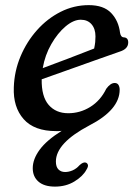

<svg xmlns="http://www.w3.org/2000/svg" viewBox="-20 -488 526 730"><path d="M308.5 157.5Q295.5 182 263.2 201.8Q231 221.5 189 221.5Q148 221.5 126.2 202.5Q104.5 183.5 104.5 151.5Q104.5 117 131 81Q157.5 45 214.5 9.5Q207.5 10.5 202.8 10.5Q198 10.5 193.5 10.5Q110 10.5 69.8 -35.2Q29.5 -81 32.5 -156Q34.5 -217.5 58 -273.5Q81.5 -329.5 120.8 -373.5Q160 -417.5 210.5 -443Q261 -468.5 317.5 -468.5Q374 -468.5 402.5 -438.8Q431 -409 436.5 -363Q439.5 -346.5 450 -346Q467.5 -345.5 467.5 -326.5Q467.5 -301.5 434.5 -291.5Q391.5 -276.5 339.5 -258Q287.5 -239.5 235.2 -220.8Q183 -202 138.5 -186.5Q137.5 -121 165 -89.2Q192.5 -57.5 239.5 -57.5Q284.5 -57.5 323.2 -81.5Q362 -105.5 384 -150.5Q400 -172.5 416 -172.5Q426 -172.5 430.5 -165Q435 -157.5 435 -147Q435 -70.5 319.5 -11Q192.5 56 192.5 126Q192.5 146.5 202.2 156.2Q212 166 227.5 166Q241.5 166 256 159.8Q270.5 153.5 282.5 140Q296 127.5 305.5 130Q311.5 131.5 314 138.2Q316.5 145 308.5 157.5ZM287 -413Q259.5 -413 229.2 -387.5Q199 -362 175 -320.2Q151 -278.5 142.5 -229Q187.5 -245.5 239 -265.2Q290.5 -285 338 -303.5Q341 -318 342 -328.2Q343 -338.5 343 -349.5Q343 -378.5 328 -395.8Q313 -413 287 -413Z"/></svg>

Font: Fraunces 9pt S100
Style: Italic
Weight: 400
Italic angle: -16°
Version: Version 1.000; ttfautohint (v1.8.3)